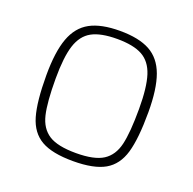

<svg xmlns="http://www.w3.org/2000/svg" viewBox="-98 -609 723 718"><g transform="rotate(20 263.0 -250.0)"><path d="M60 -259Q60 -352 80 -406.5Q100 -461 144 -485Q188 -509 263 -509Q338 -509 382 -485Q426 -461 446 -406.5Q466 -352 466 -259Q466 -154 449.5 -97.5Q433 -41 389.5 -16Q346 9 263 9Q180 9 136.5 -16Q93 -41 76.5 -97.5Q60 -154 60 -259ZM429 -259Q429 -345 414 -391.5Q399 -438 363.5 -457.5Q328 -477 263 -477Q198 -477 162.5 -457.5Q127 -438 112 -391.5Q97 -345 97 -259Q97 -165 108.5 -116.5Q120 -68 155 -45.5Q190 -23 263 -23Q336 -23 371 -45.5Q406 -68 417.5 -116.5Q429 -165 429 -259Z"/></g></svg>

Font: Cairo ExtraLight
Style: Regular
Weight: 275
Designer: Mohamed Gaber, Accademia di Belle Arti di Urbino and others
Foundry: Kief Type Foundry, Accademia di Belle Arti di Urbino and others
Version: Version 3.011